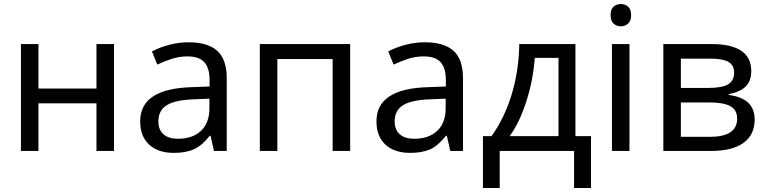

<svg xmlns="http://www.w3.org/2000/svg" viewBox="-20 -757 3838 963"><path d="M172.9 -536.1V-313H463.9V-536.1H551.8V0H463.9V-238.8H172.9V0H85V-536.1Z M1053.2 0 1036.1 -76.2H1032.2Q992.2 -25.9 952.4 -8.1Q912.6 9.8 852.1 9.8Q772.9 9.8 728 -31.7Q683.1 -73.2 683.1 -148.9Q683.1 -312 940.4 -319.8L1031.2 -323.2V-355Q1031.2 -416 1004.9 -445.1Q978.5 -474.1 920.4 -474.1Q877.9 -474.1 840.1 -461.4Q802.2 -448.7 769 -433.1L742.2 -499Q782.7 -520.5 830.6 -532.7Q878.4 -544.9 925.3 -544.9Q1022.5 -544.9 1069.8 -502Q1117.2 -459 1117.2 -365.2V0ZM872.1 -61Q945.8 -61 988 -100.8Q1030.3 -140.6 1030.3 -213.9V-262.2L951.2 -258.8Q858.9 -255.4 816.7 -229.5Q774.4 -203.6 774.4 -147.9Q774.4 -106 800 -83.5Q825.7 -61 872.1 -61Z M1371.1 0H1283.2V-536.1H1736.3V0H1648.4V-460.9H1371.1Z M2238.3 0 2221.2 -76.2H2217.3Q2177.2 -25.9 2137.5 -8.1Q2097.7 9.8 2037.1 9.8Q1958 9.8 1913.1 -31.7Q1868.2 -73.2 1868.2 -148.9Q1868.2 -312 2125.5 -319.8L2216.3 -323.2V-355Q2216.3 -416 2189.9 -445.1Q2163.6 -474.1 2105.5 -474.1Q2063 -474.1 2025.1 -461.4Q1987.3 -448.7 1954.1 -433.1L1927.2 -499Q1967.8 -520.5 2015.6 -532.7Q2063.5 -544.9 2110.4 -544.9Q2207.5 -544.9 2254.9 -502Q2302.2 -459 2302.2 -365.2V0ZM2057.1 -61Q2130.9 -61 2173.1 -100.8Q2215.3 -140.6 2215.3 -213.9V-262.2L2136.2 -258.8Q2043.9 -255.4 2001.7 -229.5Q1959.5 -203.6 1959.5 -147.9Q1959.5 -106 1985.1 -83.5Q2010.7 -61 2057.1 -61Z M2944.3 186H2859.4V0H2486.3V186H2402.3V-74.2H2445.3Q2510.3 -164.6 2546.4 -283.4Q2582.5 -402.3 2584.5 -536.1H2866.2V-74.2H2944.3ZM2781.2 -74.2V-466.8H2662.1Q2654.8 -358.9 2620.4 -250.2Q2585.9 -141.6 2536.1 -74.2Z M3137.2 0H3049.3V-536.1H3137.2ZM3042.5 -681.2Q3042.5 -710.4 3057.4 -723.6Q3072.3 -736.8 3094.2 -736.8Q3114.7 -736.8 3130.1 -723.6Q3145.5 -710.4 3145.5 -681.2Q3145.5 -652.3 3130.1 -638.7Q3114.7 -625 3094.2 -625Q3072.3 -625 3057.4 -638.7Q3042.5 -652.3 3042.5 -681.2Z M3748 -400.9Q3748 -349.1 3718.8 -322Q3689.5 -294.9 3635.3 -285.2V-280.8Q3703.1 -271.5 3734.1 -240.5Q3765.1 -209.5 3765.1 -157.2Q3765.1 -81.1 3709.2 -40.5Q3653.3 0 3548.3 0H3307.1V-536.1H3547.4Q3748 -536.1 3748 -400.9ZM3677.2 -162.1Q3677.2 -207 3642.1 -225.1Q3606.9 -243.2 3539.1 -243.2H3395V-70.8H3541Q3677.2 -70.8 3677.2 -162.1ZM3662.1 -393.1Q3662.1 -430.7 3633.1 -446.8Q3604 -462.9 3545.4 -462.9H3395V-315.9H3529.3Q3601.1 -315.9 3631.6 -333.7Q3662.1 -351.6 3662.1 -393.1Z"/></svg>

Font: Noto Sans Southeast Asian
Style: Regular
Weight: 400
Designer: Monotype Design Team
Foundry: Monotype Imaging Inc.
Version: Version 1.06 uh; ttfautohint (v1.4.1)